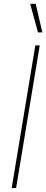

<svg xmlns="http://www.w3.org/2000/svg" viewBox="-20 -959 236 979"><path d="M182.6 -727.5 62 0H39.6L160.2 -727.5ZM173.8 -793.9 133.8 -939.5H162.1L195.8 -793.9Z"/></svg>

Font: Inter Display Thin
Style: Italic
Weight: 100
Italic angle: -9.39999°
Designer: Rasmus Andersson
Foundry: rsms
Version: Version 4.000;git-a52131595